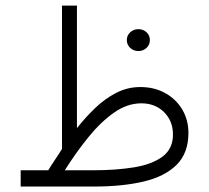

<svg xmlns="http://www.w3.org/2000/svg" viewBox="-20 -683 766 703"><path d="M444.3 -536.1Q444.3 -552.7 456.5 -564.5Q468.8 -576.2 486.8 -576.2Q504.4 -576.2 516.6 -564.7Q528.8 -553.2 528.8 -536.1Q528.8 -519.5 516.6 -507.8Q504.4 -496.1 486.8 -496.1Q468.8 -496.1 456.5 -507.8Q444.3 -519.5 444.3 -536.1ZM156.7 -59.6Q167.5 -77.6 181.9 -98.9Q196.3 -120.1 207 -137.7V-662.6H261.7V-213.9Q293 -253.4 328.6 -287.6Q364.3 -321.8 405.5 -343Q446.8 -364.3 493.7 -364.3Q545.4 -364.3 585.2 -342Q625 -319.8 647.5 -281.7Q669.9 -243.7 669.9 -196.3Q669.9 -122.6 626.7 -79.6Q583.5 -36.6 505.9 -18.3Q428.2 0 324.2 0H55.7V-59.6ZM497.6 -304.7Q445.8 -304.7 397 -270.3Q348.1 -235.8 303 -179.9Q257.8 -124 217.3 -59.6H322.3Q404.8 -59.6 470.7 -70.3Q536.6 -81.1 575 -109.6Q613.3 -138.2 613.3 -190.4Q613.3 -240.2 580.6 -272.5Q547.9 -304.7 497.6 -304.7Z"/></svg>

Font: Vazirmatn RD ExtraLight
Style: Regular
Weight: 200
Designer: Saber Rastikerdar
Foundry: Saber Rastikerdar
Version: Version 32.102